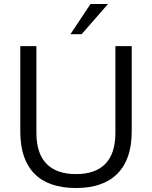

<svg xmlns="http://www.w3.org/2000/svg" viewBox="-20 -937 764 965"><path d="M82 -276V-705H163V-269Q163 -166 213.5 -114Q264 -62 362 -62Q460 -62 510 -114Q560 -166 560 -269V-705H642V-276Q642 -137 570.5 -64.5Q499 8 362 8Q224 8 153 -64Q82 -136 82 -276ZM390 -765H334L435 -917H523Z"/></svg>

Font: wassup Sans
Style: Regular
Weight: 400
Version: Version 2.001